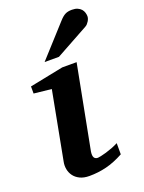

<svg xmlns="http://www.w3.org/2000/svg" viewBox="-142 -802 664 883"><g transform="rotate(-20 190.5 -361.0)"><path d="M308.1 -32.2Q263.2 -7.8 222.7 2.2Q182.1 12.2 139.2 12.2Q111.8 12.2 93 2.9Q74.2 -6.3 63.5 -21Q52.7 -35.6 49.3 -54Q45.9 -72.3 49.8 -90.8L112.8 -422.9L26.9 -432.1V-466.8L191.9 -500H262.2L185.1 -99.1Q183.1 -90.3 182.6 -82Q182.1 -73.7 183.8 -67.4Q185.5 -61 190.4 -57.1Q195.3 -53.2 204.1 -53.2Q208 -53.2 219.5 -55.7Q231 -58.1 246.1 -62.5Q261.2 -66.9 277.6 -73.2Q293.9 -79.6 308.1 -86.9ZM381.3 -681.2Q381.3 -676.3 379.4 -670.2Q377.4 -664.1 373.8 -658.2Q370.1 -652.3 365.5 -647.2Q360.8 -642.1 355 -639.2L194.3 -550.8H124L261.2 -702.1Q269.5 -711.4 276.6 -717.5Q283.7 -723.6 291 -727.3Q298.3 -731 306.2 -732.4Q314 -733.9 324.2 -733.9Q340.3 -733.9 351.3 -729Q362.3 -724.1 368.9 -716.6Q375.5 -709 378.4 -699.5Q381.3 -689.9 381.3 -681.2Z"/></g></svg>

Font: Charis SIL Am
Style: Bold Italic
Weight: 700
Italic angle: -11°
Foundry: SIL International
Version: Version 5.000